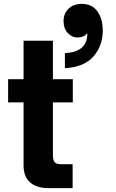

<svg xmlns="http://www.w3.org/2000/svg" viewBox="-20 -974 602 994"><path d="M233 0Q170 0 136 -29.5Q102 -59 102 -118V-444H22V-564H102V-763H254V-564H357V-444H254V-167Q254 -147 262 -135.5Q270 -124 294 -124H356V0ZM316 -699Q365 -701 394 -720Q423 -739 430 -776Q432 -784 432 -803Q416 -780 381 -780Q352 -780 330.5 -803.5Q309 -827 309 -864Q309 -904 335 -929Q361 -954 404 -954Q456 -954 484 -915.5Q512 -877 512 -815Q512 -738 464.5 -682.5Q417 -627 316 -621Z"/></svg>

Font: Open Sauce One ExtraBold
Style: Regular
Weight: 800
Designer: Alfredo Marco Pradil
Foundry: Creative Sauce Fz LLC
Version: Version 1.477